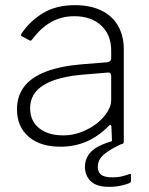

<svg xmlns="http://www.w3.org/2000/svg" viewBox="-20 -560 580 746"><path d="M402 -70Q362 -30 316 -10Q270 10 215 10Q136 10 91 -29Q46 -68 46 -135Q46 -187 74 -223.5Q102 -260 158 -281.5Q214 -303 296 -310L395 -318Q403 -319 407.5 -322.5Q412 -326 412 -333V-363Q412 -425 373 -461Q334 -497 269 -497Q219 -497 179 -474.5Q139 -452 106 -408Q103 -404 101 -402.5Q99 -401 95 -403L65 -419Q62 -421 61.5 -423Q61 -425 64 -430Q96 -478 147 -509Q198 -540 271 -540Q330 -540 373 -519.5Q416 -499 438.5 -460Q461 -421 461 -368V-11Q461 -5 458.5 -2.5Q456 0 451 0H425Q421 0 418 -2.5Q415 -5 415 -11L413 -68Q411 -81 402 -70ZM412 -263Q412 -280 398 -278L314 -271Q258 -267 217 -256.5Q176 -246 149.5 -229.5Q123 -213 110 -190.5Q97 -168 97 -140Q97 -90 132 -62Q167 -34 226 -34Q262 -34 296 -47Q330 -60 357 -81Q384 -103 398 -126.5Q412 -150 412 -171V-263ZM310 88Q310 55 333.5 30Q357 5 420 -13L460 -4Q410 18 385 39Q360 60 360 88Q360 109 373 119Q386 129 416 129Q439 129 456.5 124.5Q474 120 480 117Q489 113 489 120V142Q489 148 484 151Q473 156 451 161Q429 166 404 166Q355 166 332.5 144Q310 122 310 88Z"/></svg>

Font: Libre Franklin ExtraLight
Style: Regular
Weight: 250
Designer: Pablo Impallari, Rodrigo Fuenzalida, Nhung Nguyen
Foundry: Impallari Type
Version: Version 3.000